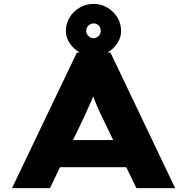

<svg xmlns="http://www.w3.org/2000/svg" viewBox="-20 -971 966 991"><path d="M42 0 377 -700H550L884 0H684L504 -373Q492 -398 483 -418.5Q474 -439 467 -458Q460 -477 453.5 -496Q447 -515 442 -535L481 -536Q475 -514 468.5 -494Q462 -474 453.5 -455Q445 -436 436 -416Q427 -396 417 -373L238 0ZM201 -108 262 -248H664L696 -108ZM463 -681Q425 -681 392.5 -699.5Q360 -718 340 -747.5Q320 -777 320 -811Q320 -850 339.5 -881.5Q359 -913 391.5 -932Q424 -951 463 -951Q501 -951 533.5 -932Q566 -913 585.5 -881.5Q605 -850 605 -811Q605 -777 585.5 -747.5Q566 -718 533.5 -699.5Q501 -681 463 -681ZM463 -774Q478 -774 489 -785Q500 -796 500 -811Q500 -829 489 -839.5Q478 -850 463 -850Q448 -850 436.5 -839Q425 -828 425 -811Q425 -796 436.5 -785Q448 -774 463 -774Z"/></svg>

Font: Lexend Tera ExtraBold
Style: Regular
Weight: 800
Designer: Bonnie Shaver-Troup, Thomas Jockin
Foundry: Lexend
Version: Version 1.007